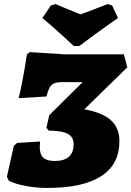

<svg xmlns="http://www.w3.org/2000/svg" viewBox="-20 -915 648 947"><path d="M569 -219Q569 -104 479 -46Q389 12 212 12Q160 12 108.5 2.5Q57 -7 24 -23L14 -43L48 -195L64 -210L178 -217Q176 -197 176 -190Q176 -154 193.5 -137.5Q211 -121 250 -121Q343 -121 343 -204Q343 -239 315 -254.5Q287 -270 220 -271L209 -285L223 -347L388 -510H291Q263 -510 248.5 -504.5Q234 -499 225.5 -484.5Q217 -470 209 -439L72 -431Q90 -501 113 -647L127 -658L298 -647H591L608 -583L396 -376Q485 -360 527 -322Q569 -284 569 -219ZM371 -688H344Q330 -701 282.5 -744.5Q235 -788 189 -826L231 -888L255 -895Q274 -886 357 -852L377 -844Q427 -862 511 -895L533 -888L562 -826Q506 -788 447 -744.5Q388 -701 371 -688Z"/></svg>

Font: Alegreya Black
Style: Italic
Weight: 900
Italic angle: -7°
Designer: Juan Pablo del Peral
Foundry: Huerta Tipografica
Version: Version 2.007; ttfautohint (v1.6)